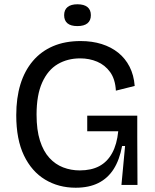

<svg xmlns="http://www.w3.org/2000/svg" viewBox="-20 -865 723 898"><path d="M334 13Q254 13 191 -25Q128 -63 92 -138Q56 -213 56 -326Q56 -407 75.5 -470.5Q95 -534 133.5 -579.5Q172 -625 228 -649Q284 -673 357 -673Q411 -673 455.5 -659Q500 -645 533 -618.5Q566 -592 586 -553Q606 -514 610 -463L522 -441Q519 -495 495 -528Q471 -561 434.5 -576.5Q398 -592 355 -592Q296 -592 250 -565Q204 -538 177.5 -479.5Q151 -421 151 -329Q151 -257 167 -207Q183 -157 211 -126.5Q239 -96 275.5 -82Q312 -68 353 -68Q407 -68 444.5 -88Q482 -108 504.5 -149Q527 -190 533 -251H388V-324H622V-224L623 0H548L565 -182H551Q539 -117 511.5 -74Q484 -31 440 -9Q396 13 334 13ZM342 -743Q311 -743 295.5 -756Q280 -769 280 -794Q280 -819 296 -832Q312 -845 342 -845Q373 -845 389 -832Q405 -819 405 -794Q405 -769 389 -756Q373 -743 342 -743Z"/></svg>

Font: Bricolage Grotesque 36pt
Style: Regular
Weight: 400
Designer: Mathieu Triay
Foundry: Atelier Triay
Version: Version 1.001;gftools[0.9.33.dev8+g029e19f]